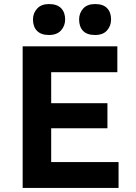

<svg xmlns="http://www.w3.org/2000/svg" viewBox="-20 -929 672 949"><path d="M92 0V-700H560V-572H233V-419H511V-295H233V-128H566V0ZM450 -756Q410 -756 390.5 -776.5Q371 -797 371 -833Q371 -864 391 -886.5Q411 -909 450 -909Q490 -909 509.5 -888.5Q529 -868 529 -833Q529 -801 509 -778.5Q489 -756 450 -756ZM222 -756Q183 -756 163 -776.5Q143 -797 143 -833Q143 -864 163.5 -886.5Q184 -909 222 -909Q262 -909 282 -888.5Q302 -868 302 -833Q302 -801 281.5 -778.5Q261 -756 222 -756Z"/></svg>

Font: Lexend SemiBold
Style: Regular
Weight: 600
Designer: Bonnie Shaver-Troup, Thomas Jockin
Foundry: Lexend
Version: Version 1.005; ttfautohint (v1.8.3)